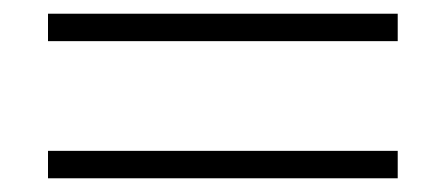

<svg xmlns="http://www.w3.org/2000/svg" viewBox="-20 -550 650 280"><path d="M560 -530V-490H50V-530ZM560 -330V-290H50V-330Z"/></svg>

Font: Kumar One Outline
Style: Regular
Weight: 400
Designer: Parimal Parmar
Foundry: Indian Type Foundry
Version: Version 1.000;PS 1.000;hotconv 1.0.88;makeotf.lib2.5.647800